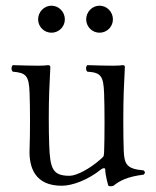

<svg xmlns="http://www.w3.org/2000/svg" viewBox="-20 -643 547 675"><path d="M197 10C234 10 289 -10 336 -48C341 -52 350 -54 350 -47C350 -25 361 10 361 10C368 13 372 12 379 10C400 -7 427 -22 485 -29C491 -35 491 -38 485 -44C424 -49 417 -67 415 -114C413 -164 413 -270 415 -320C416 -349 419 -408 419 -408C419 -411 417 -414 412 -414C407 -413 392 -412 378 -412C347 -412 322 -413 287 -414C281 -408 281 -397 287 -391C334 -388 344 -377 346 -314C348 -264 348 -158 346 -108C345 -90 344 -93 331 -81C296 -50 249 -25 225 -25C166 -25 156 -48 153 -133C151 -183 151 -270 153 -320C154 -349 157 -408 157 -408C157 -411 154 -414 149 -414C144 -413 130 -412 116 -412C85 -412 60 -413 25 -414C19 -408 19 -397 25 -391C71 -387 82 -378 84 -316C86 -266 86 -170 84 -120C81 -54 103 10 197 10ZM114 -575C114 -549 135 -528 161 -528C187 -528 208 -549 208 -575C208 -601 187 -623 161 -623C135 -623 114 -601 114 -575ZM283 -575C283 -549 304 -528 330 -528C356 -528 377 -549 377 -575C377 -601 356 -623 330 -623C304 -623 283 -601 283 -575Z"/></svg>

Font: Libertinus Serif Display
Style: Regular
Weight: 400
Designer: Philipp H. Poll, Khaled Hosny
Foundry: Caleb Maclennan
Version: Version 7.050;RELEASE